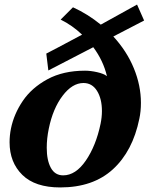

<svg xmlns="http://www.w3.org/2000/svg" viewBox="-20 -812 652 842"><path d="M477 -652Q536 -588 567 -512.5Q598 -437 598 -361Q598 -323 591 -291Q562 -149 475 -69.5Q388 10 244 10Q134 10 78 -45Q22 -100 22 -188Q22 -218 28 -248Q41 -312 80 -369.5Q119 -427 188 -464.5Q257 -502 353 -502Q377 -502 406 -495.5Q435 -489 449 -478Q433 -546 389 -605L192 -503L183 -577L231 -602L340 -660Q297 -701 246 -726L300 -780Q364 -751 422 -704L581 -792L612 -722ZM427 -325Q427 -379 405.5 -413.5Q384 -448 346 -448Q297 -448 254.5 -392Q212 -336 194 -248Q185 -205 185 -164Q185 -109 203 -76Q221 -43 257 -43Q312 -43 356.5 -108Q401 -173 421 -269Q427 -298 427 -325Z"/></svg>

Font: Trirong ExtraBold
Style: Italic
Weight: 800
Italic angle: -12°
Designer: Katatrad Team
Foundry: CadsonDemak
Version: Version 1.001